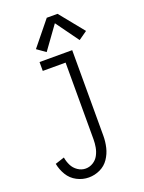

<svg xmlns="http://www.w3.org/2000/svg" viewBox="-177 -844 855 1138"><g transform="rotate(-20 250.0 -274.5)"><path d="M198 -571 144 -609 268 -762H336L460 -609L406 -571L302 -715ZM180 213Q141 213 105.5 194.5Q70 176 49.5 142Q29 108 22 70L80 51Q84 77 96 101.5Q108 126 131 141.5Q154 157 180 157Q205 157 227 143.5Q249 130 261 107.5Q273 85 277.5 60Q282 35 282 10V-474H138V-530H344V10Q344 47 335.5 83Q327 119 306 150Q285 181 251 197Q217 213 180 213Z"/></g></svg>

Font: Iosevka SS01 Light
Style: Regular
Weight: 300
Monospace: yes
Designer: Belleve Invis
Foundry: Belleve Invis
Version: 2.3.3; ttfautohint (v1.8.3)